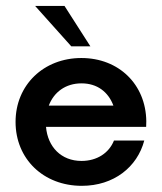

<svg xmlns="http://www.w3.org/2000/svg" viewBox="-20 -615 543 644"><path d="M283.2 -459.5 196.3 -595.2H97.7L219.2 -459.5ZM470.7 -208.5C469.2 -332 378.4 -420.4 252.9 -420.4C126.5 -420.4 32.2 -330.1 32.2 -206.1C32.2 -82 125.5 8.3 254.4 8.3C361.8 8.3 440.4 -54.7 463.9 -143.6H362.3C345.7 -102.1 305.7 -75.2 253.4 -75.2C185.5 -75.2 140.1 -122.1 134.3 -189.5H470.2ZM253.4 -335.4C306.2 -335.4 343.3 -306.6 360.4 -260.7H143.6C160.6 -305.7 199.7 -335.4 253.4 -335.4Z"/></svg>

Font: Now SemiBold
Style: Regular
Weight: 600
Designer: Alfredo Marco Pradil
Foundry: Alfredo Marco Pradil
Version: Version 1.200;hotconv 1.0.109;makeotfexe 2.5.65596